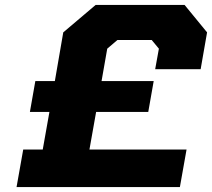

<svg xmlns="http://www.w3.org/2000/svg" viewBox="-20 -757 858 777"><path d="M47 0 74 -152H153L180 -304H101L123 -429H202L236 -626L367 -737H727L818 -626L792 -477H608L623 -560L594 -595H455L414 -560L391 -429H602L580 -304H369L342 -152H735L708 0Z"/></svg>

Font: Tomorrow
Style: Bold Italic
Weight: 700
Italic angle: -10°
Designer: Tony de Marco, Monica Rizzolli
Foundry: Just in Type
Version: Version 2.002